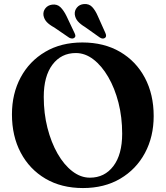

<svg xmlns="http://www.w3.org/2000/svg" viewBox="-20 -933 838 972"><path d="M397 -718Q506.5 -718 587.8 -670.5Q669 -623 713.5 -539Q758 -455 758 -345.5Q758 -241 713.8 -158.5Q669.5 -76 589 -28.5Q508.5 19 400 19Q291 19 210.2 -28.5Q129.5 -76 85 -160Q40.5 -244 40.5 -354Q40.5 -458.5 84.5 -540.8Q128.5 -623 208.8 -670.5Q289 -718 397 -718ZM598.5 -256.5Q598.5 -339.5 579.8 -413Q561 -486.5 528 -543.2Q495 -600 453 -632.2Q411 -664.5 364 -664.5Q290 -664.5 245.8 -606Q201.5 -547.5 201.5 -442.5Q201.5 -359.5 220.2 -285.8Q239 -212 271.5 -155.2Q304 -98.5 346.2 -66Q388.5 -33.5 435 -33.5Q509.5 -33.5 554 -92.2Q598.5 -151 598.5 -256.5ZM475 -852 513.5 -766Q521 -749 512.5 -742Q501.5 -733 485.5 -743L410 -796.5Q387.5 -810 374.2 -825Q361 -840 358.5 -860.5Q357 -880 369.8 -895.2Q382.5 -910.5 405 -912.5Q430.5 -914.5 446.5 -897.8Q462.5 -881 475 -852ZM316.5 -852 357 -766.5Q360.5 -759.5 361.5 -753.2Q362.5 -747 357.5 -742.5Q347.5 -733.5 330.5 -742L254.5 -794Q230.5 -807 217 -821.2Q203.5 -835.5 200 -855.5Q197.5 -875.5 209.8 -891Q222 -906.5 243.5 -909.5Q269 -913 285.8 -896.8Q302.5 -880.5 316.5 -852Z"/></svg>

Font: Fraunces 9pt SemiBold
Style: Regular
Weight: 600
Version: Version 1.000;[b76b70a41]